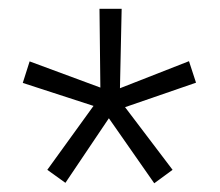

<svg xmlns="http://www.w3.org/2000/svg" viewBox="-20 -731 505 440"><path d="M194.3 -488.3 32.2 -541 47.9 -590.3 210 -530.3 208 -710.9H258.8L254.9 -528.8L413.1 -590.8L429.2 -541.5L266.6 -485.4L375.5 -341.8L333.5 -311L229.5 -460L129.9 -312L88.4 -341.8Z"/></svg>

Font: TypoPRO Roboto Slab
Style: Light
Weight: 300
Designer: Google
Version: Version 1.100263; 2013; ttfautohint (v0.94.20-1c74) -l 8 -r 